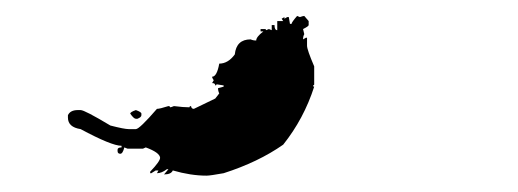

<svg xmlns="http://www.w3.org/2000/svg" viewBox="-20 -85 637 236"><path d="M345.2 -65.4 348.6 -64Q352.5 -65.4 354 -65.4L359.4 -59.1V-54.2Q359.4 -52.7 352.5 -49.3Q352.5 -48.8 354 -43Q352.5 -40.5 352.5 -36.6L356 -38.6H357.4V-28.8Q357.4 -23.9 366.2 -3.4V18.6Q366.2 20 364.7 20Q364.7 21.5 366.2 21.5Q353.5 61 328.1 92.8Q297.4 114.3 254.9 127.9Q238.3 130.9 233.9 130.9Q214.4 130.9 192.4 124.5Q190.4 129.4 181.6 129.4L187 123H185.1Q178.7 127.9 172.9 127.9L174.8 124.5H171.4L166 127.9H164.6V126Q176.8 113.3 176.8 108.9Q176.3 102.5 159.2 96.2L155.8 97.7H136.7L132.8 96.2Q130.9 104 127.9 104Q124.5 104 124.5 100.6V99.1Q124.5 96.2 129.4 96.2V94.2Q117.2 94.2 79.1 73.7Q63.5 71.3 63.5 59.6V56.6Q66.4 50.3 75.7 50.3H79.1Q84 50.3 115.7 69.3Q132.8 73.7 138.2 73.7H147Q151.4 73.7 172.9 48.8Q176.3 48.8 187 45.4Q189 45.4 189 46.9Q190.4 46.9 193.8 45.4Q205.6 46.9 212.9 46.9Q212.9 45.4 214.8 45.4Q215.3 48.8 218.3 48.8L244.6 36.1L249.5 29.8Q248 26.9 248 23.4Q248.5 23.4 254.9 21.5V20L246.1 18.6Q246.1 20 244.6 20Q244.6 17.1 240.7 17.1L242.7 13.7Q240.7 10.7 240.7 9.3Q246.6 9.3 249.5 -6.8Q260.3 -6.8 268.6 -18.1Q270.5 -36.6 288.1 -36.6Q291 -35.2 294.9 -35.2Q294.9 -39.6 303.7 -46.4H300.3V-49.3H305.2Q307.1 -49.3 307.1 -47.9L310.5 -49.3L314 -47.9V-54.2H317.4Q317.4 -47.9 320.8 -47.9V-59.1H328.1L326.2 -62L329.6 -64V-62L333 -64H335L336.4 -55.7H338.4Q338.4 -57.6 345.2 -65.4ZM147 50.3Q153.8 52.7 153.8 54.7V56.6Q153.8 59.1 148.9 61H147Q144.5 61 140.1 54.7Q140.1 52.7 147 50.3Z"/></svg>

Font: Mister Brush
Style: Regular
Weight: 400
Designer: GGBotNet
Foundry: GGBotNet
Version: 1.00